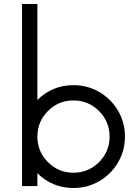

<svg xmlns="http://www.w3.org/2000/svg" viewBox="-20 -940 707 970"><path d="M351.1 -509.8Q421.9 -509.8 481.7 -475.1Q541.5 -440.4 576.4 -380.6Q611.3 -320.8 611.3 -250Q611.3 -179.2 576.4 -119.4Q541.5 -59.6 481.7 -24.9Q421.9 9.8 351.1 9.8Q245.1 9.8 168.9 -64.9V0H91.3V-919.9H168.9V-435.1Q245.1 -509.8 351.1 -509.8ZM222.2 -120.8Q275.4 -67.4 351.1 -67.4Q426.8 -67.4 480.2 -120.8Q533.7 -174.3 533.7 -250Q533.7 -325.7 480.2 -379.2Q426.8 -432.6 351.1 -432.6Q275.4 -432.6 222.2 -379.2Q168.9 -325.7 168.9 -250Q168.9 -174.3 222.2 -120.8Z"/></svg>

Font: Now
Style: Regular
Weight: 400
Designer: Alfredo Marco Pradil
Foundry: Alfredo Marco Pradil
Version: Version 1.002;PS 001.002;hotconv 1.0.88;makeotf.lib2.5.64775